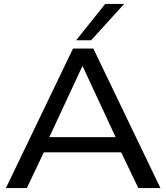

<svg xmlns="http://www.w3.org/2000/svg" viewBox="-20 -953 843 973"><path d="M10 0 350 -707H453L793 0H681L594 -181H202L116 0ZM230 -258H566L398 -619ZM366 -749 513 -933H609L442 -749Z"/></svg>

Font: Georama Extended
Style: Regular
Weight: 400
Width: 7
Designer: Jean-Baptiste Levee
Foundry: Production Type
Version: Version 1.000